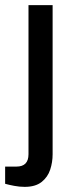

<svg xmlns="http://www.w3.org/2000/svg" viewBox="-60 -546 277 748"><path d="M36 182Q16 182 -5 178Q-26 174 -40 170V103H4Q51 103 51 55V-526H145V55Q145 86 135.5 115Q126 144 102 163Q78 182 36 182Z"/></svg>

Font: Archivo Narrow Medium
Style: Regular
Weight: 500
Designer: Hector Gatti
Foundry: Omnibus-Type
Version: Version 3.002